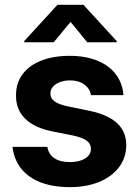

<svg xmlns="http://www.w3.org/2000/svg" viewBox="-20 -770 579 801"><path d="M272.5 -434.6Q249 -434.6 230.2 -427.5Q211.4 -420.4 200.7 -408Q189.9 -395.5 190.4 -379.9Q189 -342.3 258.8 -327.1L353.5 -307.6Q430.7 -291.5 468.5 -256.3Q506.3 -221.2 506.8 -164.1Q506.3 -112.3 476.8 -72.8Q447.3 -33.2 394 -11.2Q340.8 10.7 271.5 10.7Q200.7 10.7 148.9 -9.5Q97.2 -29.8 67.6 -67.6Q38.1 -105.5 32.2 -157.2H177.7Q182.6 -126 207 -109.9Q231.4 -93.8 271.5 -93.8Q311 -93.8 335.2 -108.9Q359.4 -124 359.4 -149.4Q359.4 -169.9 342 -182.9Q324.7 -195.8 287.1 -204.1L199.2 -221.7Q124 -236.3 85 -274.9Q45.9 -313.5 46.9 -372.1Q46.4 -422.4 73.7 -459.7Q101.1 -497.1 151.9 -517.1Q202.6 -537.1 270.5 -537.1Q336.4 -537.1 385.7 -517.1Q435.1 -497.1 463.1 -460.2Q491.2 -423.3 495.1 -373H359.4Q355 -400.9 331.5 -417.7Q308.1 -434.6 272.5 -434.6ZM274.4 -678.7 204.1 -593.8H81.1V-598.6L219.7 -750H328.1L466.8 -598.6V-593.8H343.8Z"/></svg>

Font: Pretendard Std
Style: Bold
Weight: 700
Designer: Base glyphs from Inter by Rasmus Andersson; Hangeul glyphs from Noto Sans CJK(Source Han Sans) by Jang Soo-young and Kan
Foundry: Kil Hyung-jin
Version: Version 1.309